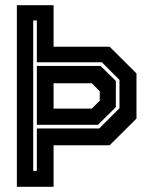

<svg xmlns="http://www.w3.org/2000/svg" viewBox="-20 -720 591 740"><path d="M45 0V-700H186.5V-540H402.5L506 -437V-263L402.5 -160H186.5V0ZM108 -61.5H122V-225H362.5L440.5 -303V-412L372.5 -480H122V-641H108ZM122 -239V-466H367.5L426.5 -408V-307L357.5 -239ZM186.5 -301.5H334L364.5 -332V-368L334 -399H186.5Z"/></svg>

Font: Tourney Condensed Regular
Style: Bold
Weight: 700
Width: 3
Designer: Tyler Finck
Foundry: Etcetera Type Co
Version: Version 1.010; ttfautohint (v1.8.3)